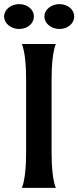

<svg xmlns="http://www.w3.org/2000/svg" viewBox="-45 -914 381 934"><path d="M227 -700H61C61 -700 82 -662 82 -530V-169C82 -38 61 0 61 0H227C227 0 206 -38 206 -169V-530C206 -662 227 -700 227 -700ZM48 -773C89 -773 120 -800 120 -834C120 -867 89 -894 48 -894C8 -894 -25 -867 -25 -834C-25 -800 8 -773 48 -773ZM244 -773C285 -773 316 -800 316 -834C316 -867 285 -894 244 -894C204 -894 171 -867 171 -834C171 -800 204 -773 244 -773Z"/></svg>

Font: Coconat Demi
Style: Regular
Weight: 400
Designer: Sara Lavazza
Foundry: Collletttivo
Version: Version 1.000;Glyphs 3.2 (3217)